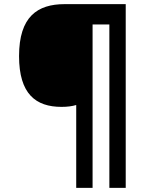

<svg xmlns="http://www.w3.org/2000/svg" viewBox="-20 -780 695 927"><path d="M348 -273V127H427V-662H508V127H587V-760H292C161 -760 72 -700 72 -509C72 -326 153 -264 277 -264C305 -264 328 -267 348 -273Z"/></svg>

Font: Noto Sans
Style: Bold Italic
Weight: 700
Italic angle: -12°
Designer: Monotype Design Team
Foundry: Monotype Imaging Inc.
Version: Version 2.013